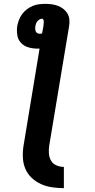

<svg xmlns="http://www.w3.org/2000/svg" viewBox="-20 -755 490 995"><path d="M311 220Q280 220 249.5 215.5Q219 211 192.5 199Q166 187 144.5 167Q123 147 111.5 120Q100 93 98.5 62Q97 31 102 0L185 -503Q182 -503 179.5 -503Q177 -503 174 -503Q150 -503 127.5 -509.5Q105 -516 89.5 -532Q74 -548 70 -571Q66 -594 69 -618Q72 -635 78 -651Q84 -667 94.5 -681.5Q105 -696 119.5 -707Q134 -718 150 -724.5Q166 -731 183 -733Q200 -735 216 -735Q233 -735 250 -732.5Q267 -730 282 -724Q297 -718 309.5 -708Q322 -698 330 -684Q338 -670 339.5 -653Q341 -636 338 -619L235 0Q232 20 233.5 40.5Q235 61 244.5 77.5Q254 94 272.5 102Q291 110 311 110ZM187 -580Q187 -580 187 -580Q187 -580 187 -580Q190 -580 193 -580.5Q196 -581 198 -582L205 -619Q205 -625 206 -630.5Q207 -636 207 -641.5Q207 -647 205 -652.5Q203 -658 198 -658Q191 -658 184.5 -654Q178 -650 173.5 -644.5Q169 -639 166.5 -632Q164 -625 163 -619Q162 -612 162.5 -605Q163 -598 165.5 -592Q168 -586 174 -583Q180 -580 187 -580Z"/></svg>

Font: Iosevka Etoile XBdObl
Style: Regular
Weight: 800
Italic angle: -9°
Designer: Belleve Invis
Foundry: Belleve Invis
Version: Version 15.5.2; ttfautohint (v1.8.4)